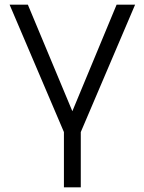

<svg xmlns="http://www.w3.org/2000/svg" viewBox="-20 -800 617 820"><path d="M325 -236V0H253V-236L21 -780H99L289 -325L478 -780H557Z"/></svg>

Font: Cooper Hewitt
Style: Book
Weight: 705
Designer: Village Type and Design LLC
Foundry: Cooper Hewitt Smithsonian Design Museum
Version: 1.000; ttfautohint (v1.8.1)